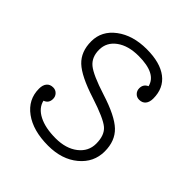

<svg xmlns="http://www.w3.org/2000/svg" viewBox="-193 -851 1001 1001"><g transform="rotate(45 308.0 -350.0)"><path d="M330 -383Q450 -345 497 -300Q544 -255 544 -178Q544 -97 479.5 -43.5Q415 10 314 10Q203 10 136.5 -38.5Q70 -87 70 -167Q70 -194 82.5 -209Q95 -224 118 -224Q136 -224 148 -211.5Q160 -199 160 -181Q160 -149 131 -139Q141 -95 189.5 -70Q238 -45 314 -45Q390 -45 437 -81.5Q484 -118 484 -175Q484 -237 450.5 -265.5Q417 -294 303 -331Q181 -370 134.5 -414Q88 -458 88 -534Q88 -611 154 -660.5Q220 -710 322 -710Q421 -710 474.5 -669Q528 -628 528 -552Q528 -525 515.5 -510Q503 -495 480 -495Q462 -495 450 -507.5Q438 -520 438 -538Q438 -568 465 -580Q447 -655 317 -655Q241 -655 194.5 -621Q148 -587 148 -532Q148 -477 184 -447.5Q220 -418 330 -383Z"/></g></svg>

Font: Solway Light
Style: Regular
Weight: 300
Designer: Mariya V. Pigoulevskaya
Foundry: The Northern Block Ltd.
Version: Version 1.000;hotconv 1.0.109;makeotfexe 2.5.65596